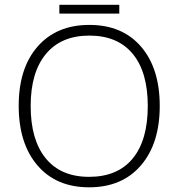

<svg xmlns="http://www.w3.org/2000/svg" viewBox="-20 -778 749 807"><path d="M651.4 -332.5Q651.4 -174.8 572.3 -82.8Q493.2 9.3 354.5 9.3Q216.3 9.3 137.5 -82.8Q58.6 -174.8 58.6 -333.5Q58.6 -491.7 138.2 -582.5Q217.8 -673.3 355.5 -673.3Q494.1 -673.3 572.8 -582Q651.4 -490.7 651.4 -332.5ZM108.9 -332.5Q108.9 -189.9 172.4 -112.3Q235.8 -34.7 354.5 -34.7Q474.1 -34.7 537.6 -111.6Q601.1 -188.5 601.1 -332.5Q601.1 -475.6 537.6 -552Q474.1 -628.4 355.5 -628.4Q237.3 -628.4 173.1 -551.3Q108.9 -474.1 108.9 -332.5ZM229.5 -757.8H481.4V-720.7H229.5Z"/></svg>

Font: Bpm'online Open Sans Light
Style: Regular
Weight: 300
Foundry: Ascender Corporation
Version: Version 1.10